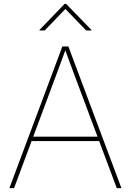

<svg xmlns="http://www.w3.org/2000/svg" viewBox="-20 -966 672 986"><path d="M28.3 0 300.3 -727.5H331.1L603.5 0H579.6L368.7 -563.5Q354 -602.5 339.6 -641.6Q325.2 -680.7 311 -719.7H319.8Q305.7 -680.7 291.3 -641.6Q276.9 -602.5 262.2 -563.5L52.2 0ZM135.7 -241.7V-264.2H496.6V-241.7ZM209.5 -809.6H182.6V-812L311.5 -945.8H319.8L449.7 -812V-809.6H422.4L315.9 -919.9Z"/></svg>

Font: Inter 17pt Thin
Style: Regular
Weight: 250
Version: Version 4.001;git-66647c0bb